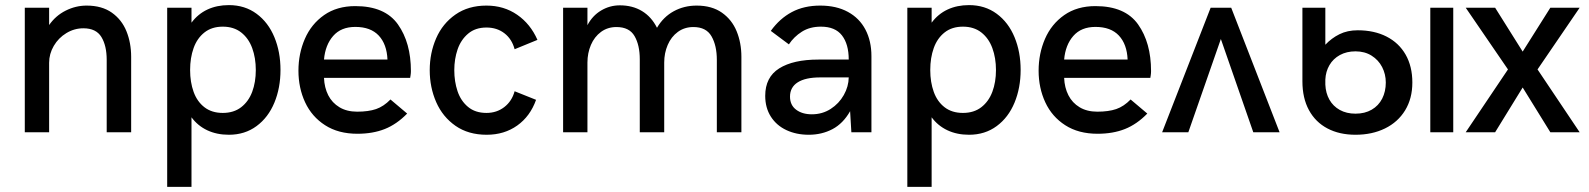

<svg xmlns="http://www.w3.org/2000/svg" viewBox="-20 -518 6222 752"><path d="M77.1 -487.8H172.4V-419.9Q197.8 -456.5 237.1 -476.3Q276.4 -496.1 319.3 -496.1Q378.9 -496.1 418 -468.5Q457 -440.9 475.3 -395.5Q493.7 -350.1 493.7 -295.4V0H397.9V-283.7Q397.9 -338.9 377.2 -373Q356.4 -407.2 306.6 -407.2Q271 -407.2 240 -388.4Q209 -369.6 190.7 -338.4Q172.4 -307.1 172.4 -272V0H77.1Z M634.8 -487.8H730V-429.2Q755.4 -463.4 792.5 -480.7Q829.6 -498 876.5 -498Q939 -498 984.9 -464.1Q1030.8 -430.2 1054.7 -372.3Q1078.6 -314.5 1078.6 -244.1Q1078.6 -173.8 1054.7 -116Q1030.8 -58.1 984.9 -24.2Q939 9.8 876.5 9.8Q829.1 9.8 791.7 -7.8Q754.4 -25.4 730 -58.6V213.9H634.8ZM981.9 -243.7Q981.9 -291 967.8 -329.6Q953.6 -368.2 924.6 -390.9Q895.5 -413.6 852.5 -413.6Q809.6 -413.6 780.8 -390.9Q752 -368.2 738.3 -329.8Q724.6 -291.5 724.6 -243.7Q724.6 -196.3 738.3 -158.2Q752 -120.1 780.8 -97.9Q809.6 -75.7 852.5 -75.7Q895.5 -75.7 924.6 -98.1Q953.6 -120.6 967.8 -158.4Q981.9 -196.3 981.9 -243.7Z M1148.9 -241.2Q1148.9 -308.1 1174.1 -366Q1199.2 -423.8 1249.5 -459Q1299.8 -494.1 1371.6 -494.1Q1487.8 -494.1 1538.6 -422.4Q1589.4 -350.6 1589.4 -239.7Q1589.4 -231.4 1588.1 -223.4Q1586.9 -215.3 1586.4 -212.9H1249Q1250.5 -174.8 1265.6 -145Q1280.8 -115.2 1309.6 -97.9Q1338.4 -80.6 1378.9 -80.6Q1422.9 -80.6 1452.9 -90.8Q1482.9 -101.1 1509.3 -128.4L1574.7 -73.2Q1533.7 -31.2 1487.1 -12.7Q1440.4 5.9 1379.9 5.9Q1305.2 5.9 1253.2 -27.6Q1201.2 -61 1175 -117.4Q1148.9 -173.8 1148.9 -241.2ZM1497.6 -284.7Q1495.1 -344.7 1463.4 -378.7Q1431.6 -412.6 1371.6 -412.6Q1315.9 -412.6 1284.9 -377.2Q1253.9 -341.8 1249 -284.7Z M1663.1 -243.2Q1663.1 -310.1 1688.2 -367.9Q1713.4 -425.8 1763.7 -460.9Q1814 -496.1 1885.3 -496.1Q1953.6 -496.1 2005.6 -460.2Q2057.6 -424.3 2085 -361.8L1995.6 -325.2Q1984.9 -365.2 1955.6 -387.7Q1926.3 -410.2 1885.3 -410.2Q1841.8 -410.2 1813.5 -386.2Q1785.2 -362.3 1772.2 -324.5Q1759.3 -286.6 1759.3 -243.2Q1759.3 -198.7 1772 -160.9Q1784.7 -123 1813 -99.4Q1841.3 -75.7 1885.3 -75.7Q1925.3 -75.7 1955.1 -98.6Q1984.9 -121.6 1995.6 -160.6L2079.6 -127Q2056.6 -62.5 2005.9 -26.4Q1955.1 9.8 1886.2 9.8Q1814.5 9.8 1764.2 -25.1Q1713.9 -60.1 1688.5 -117.9Q1663.1 -175.8 1663.1 -243.2Z M2185.5 -487.8H2280.8V-419.4Q2300.3 -456.5 2334.2 -476.8Q2368.2 -497.1 2407.7 -497.1Q2457.5 -497.1 2494.6 -474.6Q2531.7 -452.1 2553.2 -409.2Q2578.1 -451.7 2618.7 -473.9Q2659.2 -496.1 2708.5 -496.1Q2768.1 -496.1 2807.4 -468.5Q2846.7 -440.9 2865.2 -395.5Q2883.8 -350.1 2883.8 -295.4V0H2787.6V-283.7Q2787.6 -339.4 2766.8 -375.7Q2746.1 -412.1 2695.8 -412.1Q2661.1 -412.1 2635 -393.1Q2608.9 -374 2595.2 -342Q2581.5 -310.1 2581.5 -272.9V0H2485.8V-285.6Q2485.8 -341.3 2465.3 -376.7Q2444.8 -412.1 2394.5 -412.1Q2359.9 -412.1 2334 -393.1Q2308.1 -374 2294.4 -342Q2280.8 -310.1 2280.8 -272.9V0H2185.5Z M2977.1 -142.6Q2977.1 -215.8 3032 -250.2Q3086.9 -284.7 3185.5 -284.7H3304.2Q3304.2 -345.2 3277.6 -379.4Q3251 -413.6 3195.3 -413.6Q3151.9 -413.6 3120.6 -393.8Q3089.4 -374 3069.8 -344.2L2999 -397Q3033.7 -445.3 3081.3 -470.7Q3128.9 -496.1 3192.4 -496.1Q3255.9 -496.1 3301 -471.4Q3346.2 -446.8 3369.6 -402.1Q3393.1 -357.4 3393.1 -297.9V0H3314.5L3309.6 -82.5Q3282.2 -34.2 3240.5 -12.2Q3198.7 9.8 3147.5 9.8Q3099.1 9.8 3060.3 -8.3Q3021.5 -26.4 2999.3 -61Q2977.1 -95.7 2977.1 -142.6ZM3304.2 -214.8H3192.4Q3134.8 -214.8 3104.5 -195.6Q3074.2 -176.3 3074.2 -139.6Q3074.2 -106.4 3098.1 -88.4Q3122.1 -70.3 3159.7 -70.3Q3200.7 -70.3 3233.4 -91.3Q3266.1 -112.3 3284.9 -145.8Q3303.7 -179.2 3304.2 -214.8Z M3533.7 -487.8H3628.9V-429.2Q3654.3 -463.4 3691.4 -480.7Q3728.5 -498 3775.4 -498Q3837.9 -498 3883.8 -464.1Q3929.7 -430.2 3953.6 -372.3Q3977.5 -314.5 3977.5 -244.1Q3977.5 -173.8 3953.6 -116Q3929.7 -58.1 3883.8 -24.2Q3837.9 9.8 3775.4 9.8Q3728 9.8 3690.7 -7.8Q3653.3 -25.4 3628.9 -58.6V213.9H3533.7ZM3880.9 -243.7Q3880.9 -291 3866.7 -329.6Q3852.5 -368.2 3823.5 -390.9Q3794.4 -413.6 3751.5 -413.6Q3708.5 -413.6 3679.7 -390.9Q3650.9 -368.2 3637.2 -329.8Q3623.5 -291.5 3623.5 -243.7Q3623.5 -196.3 3637.2 -158.2Q3650.9 -120.1 3679.7 -97.9Q3708.5 -75.7 3751.5 -75.7Q3794.4 -75.7 3823.5 -98.1Q3852.5 -120.6 3866.7 -158.4Q3880.9 -196.3 3880.9 -243.7Z M4047.9 -241.2Q4047.9 -308.1 4073 -366Q4098.1 -423.8 4148.4 -459Q4198.7 -494.1 4270.5 -494.1Q4386.7 -494.1 4437.5 -422.4Q4488.3 -350.6 4488.3 -239.7Q4488.3 -231.4 4487.1 -223.4Q4485.8 -215.3 4485.4 -212.9H4147.9Q4149.4 -174.8 4164.6 -145Q4179.7 -115.2 4208.5 -97.9Q4237.3 -80.6 4277.8 -80.6Q4321.8 -80.6 4351.8 -90.8Q4381.8 -101.1 4408.2 -128.4L4473.6 -73.2Q4432.6 -31.2 4386 -12.7Q4339.4 5.9 4278.8 5.9Q4204.1 5.9 4152.1 -27.6Q4100.1 -61 4074 -117.4Q4047.9 -173.8 4047.9 -241.2ZM4396.5 -284.7Q4394 -344.7 4362.3 -378.7Q4330.6 -412.6 4270.5 -412.6Q4214.8 -412.6 4183.8 -377.2Q4152.8 -341.8 4147.9 -284.7Z M4531.7 0 4721.7 -487.8H4802.2L4991.7 0H4888.7L4761.7 -365.2L4634.3 0Z M5081.1 -199.7V-487.8H5170.9V-342.8Q5195.3 -368.7 5226.3 -384Q5257.3 -399.4 5297.9 -399.4Q5362.3 -399.4 5410.6 -374.8Q5459 -350.1 5485.4 -304Q5511.7 -257.8 5511.7 -194.8Q5511.7 -132.3 5483.4 -85.9Q5455.1 -39.6 5404.5 -14.9Q5354 9.8 5289.1 9.8Q5226.1 9.8 5179.2 -14.9Q5132.3 -39.6 5106.7 -86.7Q5081.1 -133.8 5081.1 -199.7ZM5582 0V-487.8H5671.9V0ZM5407.7 -194.8Q5407.7 -227.5 5393.3 -255.4Q5378.9 -283.2 5352.1 -300Q5325.2 -316.9 5289.1 -316.9Q5254.4 -316.9 5228 -302.5Q5201.7 -288.1 5187 -262.9Q5172.4 -237.8 5170.9 -206.5V-186.5Q5172.4 -153.3 5186.8 -127.7Q5201.2 -102.1 5227.5 -87.4Q5253.9 -72.8 5289.1 -72.8Q5325.7 -72.8 5352.5 -88.4Q5379.4 -104 5393.6 -131.8Q5407.7 -159.7 5407.7 -194.8Z M5720.7 0 5886.2 -246.1 5720.7 -487.8H5835.9L5943.8 -315.9L6052.2 -487.8H6167L6002 -246.1L6167 0H6052.2L5943.8 -175.3L5835.9 0Z"/></svg>

Font: Acari Sans Medium
Style: Regular
Weight: 500
Designer: Alfredo Marco Pradil and Stefan Peev
Foundry: Hanken Design Co.
Version: Version 1.045